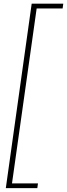

<svg xmlns="http://www.w3.org/2000/svg" viewBox="-20 -758 358 1024"><path d="M11 245.5H179L182.5 220H44L175.5 -713H314L317.5 -738.5H149Z"/></svg>

Font: HK Grotesk ExtraLight
Style: Italic
Weight: 200
Italic angle: -16°
Designer: Alfredo Marco Pradil
Foundry: Hanken Design Co.
Version: Version 3.001;FEAKit 1.0